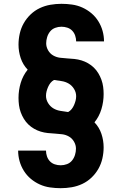

<svg xmlns="http://www.w3.org/2000/svg" viewBox="-20 -843 640 1006"><path d="M298 143Q270 143 242 139Q214 135 188.5 123.5Q163 112 141.5 94Q120 76 105 52Q90 28 82.5 1Q75 -26 75 -54H221Q221 -39 226 -24Q231 -9 241.5 2Q252 13 267 18Q282 23 298 23Q315 23 331 17Q347 11 357.5 -2Q368 -15 373 -31.5Q378 -48 378 -64Q378 -83 368 -100.5Q358 -118 341.5 -127.5Q325 -137 306 -139.5Q287 -142 268 -143Q249 -144 230 -146Q211 -148 193 -153.5Q175 -159 158.5 -168.5Q142 -178 128.5 -191Q115 -204 105 -220.5Q95 -237 88.5 -255Q82 -273 79.5 -292Q77 -311 77 -330Q77 -370 88.5 -408.5Q100 -447 125 -478Q100 -504 88.5 -538.5Q77 -573 77 -609Q77 -638 83.5 -667Q90 -696 104.5 -721.5Q119 -747 140.5 -767.5Q162 -788 188.5 -800.5Q215 -813 244 -818Q273 -823 302 -823Q330 -823 358 -819Q386 -815 411.5 -803.5Q437 -792 458.5 -774Q480 -756 495 -732Q510 -708 517.5 -681Q525 -654 525 -626H379Q379 -641 374 -656Q369 -671 358.5 -682Q348 -693 333 -698Q318 -703 302 -703Q285 -703 269 -697Q253 -691 242.5 -678Q232 -665 227 -648.5Q222 -632 222 -616Q222 -597 232 -579.5Q242 -562 258.5 -552.5Q275 -543 294 -540.5Q313 -538 332 -537Q351 -536 370 -534Q389 -532 407 -526.5Q425 -521 441.5 -511.5Q458 -502 471.5 -489Q485 -476 495 -459.5Q505 -443 511.5 -425Q518 -407 520.5 -388Q523 -369 523 -350Q523 -310 511.5 -271.5Q500 -233 475 -202Q500 -176 511.5 -141.5Q523 -107 523 -71Q523 -42 516.5 -13Q510 16 495.5 41.5Q481 67 459.5 87.5Q438 108 411.5 120.5Q385 133 356 138Q327 143 298 143ZM337 -256Q348 -262 355.5 -271.5Q363 -281 368 -292.5Q373 -304 376 -315.5Q379 -327 379 -339Q379 -359 368 -377Q357 -395 340 -405Q323 -415 303 -418Q283 -421 263 -424Q252 -418 244.5 -408.5Q237 -399 232 -387.5Q227 -376 224 -364.5Q221 -353 221 -341Q221 -321 232 -303Q243 -285 260 -275Q277 -265 297 -262Q317 -259 337 -256Z"/></svg>

Font: Iosevka SS04 Heavy Extended
Style: Regular
Weight: 900
Width: 7
Monospace: yes
Designer: Belleve Invis
Foundry: Belleve Invis
Version: Version 19.0.0; ttfautohint (v1.8.4)